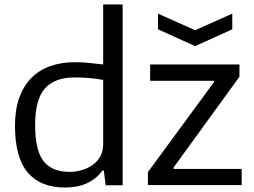

<svg xmlns="http://www.w3.org/2000/svg" viewBox="-20 -828 1137 858"><path d="M291 -60Q321 -60 348 -68.5Q375 -77 396 -92.5Q417 -108 429 -130.5Q441 -153 441 -182V-471Q414 -476 381.5 -479Q349 -482 313 -482Q225 -482 181 -433Q137 -384 137 -270Q137 -157 174 -108.5Q211 -60 291 -60ZM271 10Q161 10 104 -57Q47 -124 47 -266Q47 -338 66 -391Q85 -444 120 -479.5Q155 -515 204.5 -532.5Q254 -550 314 -550Q349 -550 381 -546.5Q413 -543 441 -540V-808H528V0H452L444 -66H438Q382 10 271 10ZM641 -59 937 -462V-467H651V-540H1050V-485L756 -80V-73H1060V-1H641ZM686 -767 852 -693 1018 -767V-697L852 -622L686 -697Z"/></svg>

Font: EncodeSans
Style: Regular
Weight: 400
Designer: Pablo Impallari, Andres Torresi
Foundry: Pablo Impallari, Andres Torresi
Version: Version 1.000; ttfautohint (v1.4.1)